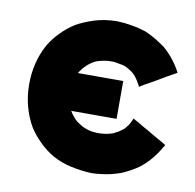

<svg xmlns="http://www.w3.org/2000/svg" viewBox="-67 -592 694 684"><g transform="rotate(10 280.5 -249.5)"><path d="M197.3 -181.6Q202.1 -172.9 208 -166Q213.9 -158.2 220.7 -151.4Q228.5 -144.5 237.3 -139.6Q245.1 -133.8 254.9 -129.9Q274.4 -122.1 290 -121.1Q304.7 -120.1 303.7 -120.1Q317.4 -120.1 331.1 -122.1Q344.7 -124 358.4 -128.9Q368.2 -133.8 377 -138.7Q385.7 -144.5 394.5 -151.4Q399.4 -156.2 403.3 -162.1Q408.2 -167 411.1 -172.9Q414.1 -177.7 416 -182.6Q418 -188.5 420.9 -193.4Q420.9 -193.4 420.9 -193.4Q420.9 -193.4 420.9 -193.4Q422.9 -191.4 425.8 -190.4Q427.7 -189.5 430.7 -187.5Q434.6 -185.5 438.5 -183.6Q442.4 -180.7 446.3 -178.7Q454.1 -173.8 462.9 -168.9Q471.7 -164.1 480.5 -159.2Q488.3 -154.3 497.1 -149.4Q505.9 -144.5 513.7 -139.6Q522.5 -134.8 531.2 -129.9Q539.1 -125 547.9 -120.1Q546.9 -118.2 545.9 -115.2Q543.9 -113.3 543 -111.3Q529.3 -86.9 512.7 -67.4Q496.1 -46.9 473.6 -29.3Q459 -18.6 442.4 -9.8Q426.8 -1 409.2 5.9Q375 17.6 349.6 20.5Q323.2 24.4 305.7 24.4Q267.6 22.5 232.4 14.6Q198.2 7.8 164.1 -10.7Q135.7 -27.3 113.3 -49.8Q89.8 -72.3 72.3 -99.6Q34.2 -166 33.2 -246.1Q33.2 -248 33.2 -250Q33.2 -328.1 68.4 -393.6Q85 -421.9 107.4 -444.3Q129.9 -467.8 158.2 -485.4Q183.6 -500 222.7 -512.7Q261.7 -524.4 304.7 -524.4Q332 -523.4 357.4 -518.6Q382.8 -514.6 409.2 -505.9Q428.7 -497.1 447.3 -486.3Q464.8 -475.6 482.4 -462.9Q502.9 -445.3 518.6 -424.8Q534.2 -405.3 546.9 -380.9Q544.9 -379.9 543 -378.9Q541 -377.9 538.1 -376Q525.4 -369.1 511.7 -361.3Q499 -353.5 485.4 -345.7Q477.5 -340.8 468.8 -335.9Q460 -331.1 451.2 -326.2Q443.4 -321.3 435.5 -317.4Q427.7 -312.5 419.9 -307.6Q418.9 -310.5 418 -312.5Q417 -315.4 415 -317.4Q409.2 -329.1 402.3 -337.9Q395.5 -347.7 385.7 -355.5Q378.9 -360.4 372.1 -364.3Q364.3 -369.1 356.4 -372.1Q347.7 -375 339.8 -376Q331.1 -377.9 323.2 -378.9Q321.3 -378.9 319.3 -379.9Q317.4 -379.9 315.4 -379.9Q315.4 -379.9 309.6 -379.9Q303.7 -379.9 303.7 -379.9Q290 -379.9 278.3 -377Q265.6 -375 252.9 -370.1Q242.2 -365.2 233.4 -358.4Q223.6 -351.6 215.8 -342.8Q210 -336.9 206.1 -331.1Q201.2 -325.2 197.3 -318.4Q213.9 -318.4 230.5 -318.4Q247.1 -318.4 263.7 -318.4Q277.3 -318.4 291 -318.4Q303.7 -318.4 317.4 -318.4Q328.1 -318.4 339.8 -318.4Q350.6 -318.4 361.3 -318.4Q361.3 -315.4 361.3 -313.5Q361.3 -310.5 361.3 -307.6Q361.3 -294.9 361.3 -281.2Q361.3 -268.6 361.3 -254.9Q361.3 -246.1 361.3 -237.3Q361.3 -228.5 361.3 -218.8Q361.3 -210 361.3 -200.2Q361.3 -191.4 361.3 -181.6Q359.4 -181.6 356.4 -181.6Q353.5 -181.6 351.6 -181.6Q332 -181.6 312.5 -181.6Q293 -181.6 274.4 -181.6Q260.7 -181.6 248 -181.6Q234.4 -181.6 220.7 -181.6Q216.8 -181.6 211.9 -181.6Q208 -181.6 203.1 -181.6Q202.1 -181.6 200.2 -181.6Q199.2 -181.6 197.3 -181.6Z"/></g></svg>

Font: LeFont
Style: Bold
Weight: 800
Designer: Leryon MEDIA
Version: Version 1.0